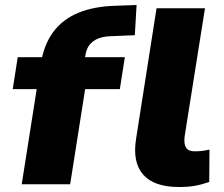

<svg xmlns="http://www.w3.org/2000/svg" viewBox="-20 -738 899 769"><path d="M67 0 127 -381H31L51 -509H201L139 -453L143 -480Q155 -558 193 -609.5Q231 -661 294.5 -687Q358 -713 446 -715L527 -718L520 -597L423 -593Q394 -592 373 -583.5Q352 -575 339 -559Q326 -543 322 -516L320 -507L314 -509H480L460 -381H321L261 0ZM697 11Q597 11 553.5 -38.5Q510 -88 525 -182L607 -705H801L720 -195Q717 -174 720 -160Q723 -146 732.5 -139Q742 -132 760 -132Q776 -132 789.5 -133.5Q803 -135 819 -139L818 -9Q785 2 759 6.5Q733 11 697 11Z"/></svg>

Font: Nunito Sans 6pt Black
Style: Italic
Weight: 900
Italic angle: -9°
Version: Version 3.101;gftools[0.9.27]